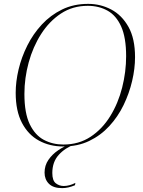

<svg xmlns="http://www.w3.org/2000/svg" viewBox="-20 -745 740 991"><path d="M306 11Q237 11 181.5 -19Q126 -49 93.5 -110.5Q61 -172 61 -266Q61 -324 76 -387Q91 -450 121 -510Q151 -570 196 -618.5Q241 -667 300.5 -696Q360 -725 435 -725Q499 -725 554 -696Q609 -667 643 -606.5Q677 -546 677 -450Q677 -391 662 -327Q647 -263 618 -203Q589 -143 544.5 -94.5Q500 -46 440.5 -17.5Q381 11 306 11ZM307 1Q387 1 447.5 -39Q508 -79 549 -145.5Q590 -212 610.5 -293Q631 -374 631 -455Q631 -551 605.5 -608Q580 -665 535 -690Q490 -715 433 -715Q355 -715 294.5 -675Q234 -635 192 -569Q150 -503 128 -422.5Q106 -342 106 -260Q106 -161 133.5 -104Q161 -47 206.5 -23Q252 1 307 1ZM301 226Q255 226 232.5 203.5Q210 181 210 146Q210 109 230 80Q250 51 280.5 30.5Q311 10 341 0H366Q316 18 283 54.5Q250 91 250 148Q250 187 268 201Q286 215 309 215Q338 215 369 199L367 211Q332 226 301 226Z"/></svg>

Font: Noto Serif Display ExtraLight
Style: Italic
Weight: 200
Italic angle: -12°
Designer: Monotype Design Team
Foundry: Monotype Imaging Inc.
Version: Version 2.009